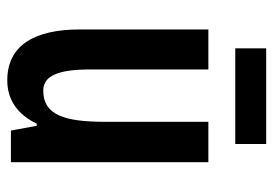

<svg xmlns="http://www.w3.org/2000/svg" viewBox="-132 -676 752 528"><g transform="rotate(90 244.0 -412.0)"><path d="M376 -768H113V-683H376ZM426 -609H315V-327C315 -214 297 -155 229 -155C188 -155 171 -197 171 -284V-609H61V-255C61 -132 104 -56 201 -56C254 -56 295 -84 320 -137H326L339 -66H426Z"/></g></svg>

Font: Noto Sans Malayalam UI ExtraCondensed SemiBold
Style: Regular
Weight: 600
Width: 2
Designer: Jelle Bosma - Monotype Design Team
Foundry: Monotype Imaging Inc.
Version: Version 2.104